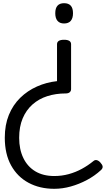

<svg xmlns="http://www.w3.org/2000/svg" viewBox="-20 -535 682 1202"><path d="M381 -286Q403 -286 414 -279Q425 -272 425 -258V23Q425 35 416.5 42.5Q408 50 391 50Q329 50 276 67Q223 84 183.5 119Q144 154 122 206Q100 258 100 328Q100 400 126 454Q152 508 201 537.5Q250 567 320 567Q367 567 410.5 555Q454 543 492.5 522Q531 501 564 474Q574 465 585.5 467.5Q597 470 608 482Q621 496 622.5 507Q624 518 613 529Q573 566 524 592Q475 618 423 632.5Q371 647 320 647Q229 647 159 609.5Q89 572 49.5 500.5Q10 429 10 327Q10 247 35.5 184.5Q61 122 106.5 77.5Q152 33 211.5 6.5Q271 -20 337 -27V-258Q337 -272 348 -279Q359 -286 381 -286ZM381 -515Q409 -515 423 -499.5Q437 -484 437 -452Q437 -421 423 -404.5Q409 -388 381 -388Q354 -388 340 -404.5Q326 -421 326 -452Q326 -484 340 -499.5Q354 -515 381 -515Z"/></svg>

Font: Playwrite CL
Style: Regular
Weight: 400
Designer: Veronika Burian, José Scaglione
Foundry: TypeTogether
Version: Version 1.002